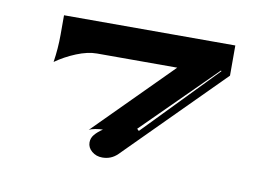

<svg xmlns="http://www.w3.org/2000/svg" viewBox="-47 -541 680 470"><g transform="rotate(10 293.0 -305.5)"><path d="M72.8 -351.8Q78.1 -386.2 78.1 -420.4V-468.8H503.9V-393.8L268.3 -157.5Q252.7 -142.1 230.7 -142.1Q215.3 -142.1 204.5 -151.2Q193.6 -160.4 193.6 -173.3Q193.6 -184.1 200.8 -192.7Q208 -201.4 220.5 -209.7Q212.2 -209.7 202 -207.9Q191.9 -206.1 186.3 -202.9L373.3 -390.6H173.8Q150.9 -390.6 123.2 -379.3Q95.5 -367.9 72.8 -351.8ZM302.7 -226.3 307.6 -221.7 481.4 -400.9 480 -402.3Z"/></g></svg>

Font: AgreloyInT3
Style: Medium
Weight: 400
Designer: gluk
Foundry: gluk
Version: Version 0.27